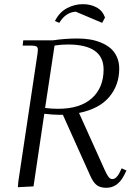

<svg xmlns="http://www.w3.org/2000/svg" viewBox="-20 -896 650 923"><path d="M65.9 3.9 67.9 -22 160.2 -637.2Q162.1 -650.9 162.1 -655.8Q162.1 -668.5 155.3 -672.6Q148.4 -676.8 129.9 -676.8H88.9L91.8 -702.1H233.9Q293 -710.9 352.1 -710.9Q383.3 -710.9 411.1 -706.5Q439 -702.1 465.6 -691.2Q492.2 -680.2 511.2 -664.1Q530.3 -647.9 541.7 -622.8Q553.2 -597.7 553.2 -565.9Q553.2 -487.3 505.4 -430.2Q457.5 -373 359.9 -353L482.9 -80.1Q494.1 -55.2 502 -45.2Q509.8 -35.2 520 -35.2Q539.1 -35.2 554.2 -64.9L564.9 -86.9L587.9 -76.2L577.1 -54.2Q545.9 6.8 491.2 6.8Q462.9 6.8 446 -5.4Q429.2 -17.6 415 -48.8L282.2 -344.2H259.8Q235.8 -344.2 192.9 -349.1L141.1 0ZM196.8 -377Q226.1 -373 259.8 -373Q364.7 -373 421.4 -423.6Q478 -474.1 478 -562Q478 -682.1 306.2 -682.1Q291.5 -682.1 275.4 -680.9Q259.3 -679.7 251 -678.2L242.2 -676.8ZM244.1 -794.9Q265.1 -836.9 301.5 -856.4Q337.9 -876 378.9 -876Q415 -876 443.8 -860.6Q472.7 -845.2 484.9 -812L471.2 -786.1L344.2 -839.8Q295.4 -836.9 265.1 -786.1Z"/></svg>

Font: Dihjauti
Style: Italic
Weight: 400
Italic angle: -9°
Designer: T. Christopher White
Version: Version 3.0.0